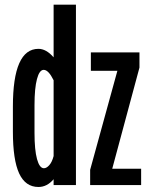

<svg xmlns="http://www.w3.org/2000/svg" viewBox="-20 -776 640 804"><path d="M204.5 -1V-25.5Q177 7 141 7Q86.5 7 60.2 -49.8Q34 -106.5 34 -225V-330Q34 -571.5 141 -571.5Q173.5 -571.5 204.5 -536V-756.5H298V-1ZM163 -483.5Q145 -483.5 134.8 -445Q124.5 -406.5 124.5 -336V-220Q124.5 -148 135 -109.8Q145.5 -71.5 164 -71.5Q175 -71.5 186.5 -84.5Q198 -97.5 204.5 -122.5V-440Q183 -483.5 163 -483.5ZM360.5 -479.5V-556.5H564V-493L450 -69.5H571V-1H357.5V-65L471.5 -479.5Z"/></svg>

Font: JuliaMono SemiBold
Style: Regular
Weight: 600
Monospace: yes
Designer: cormullion
Foundry: corm
Version: Version 0.055; ttfautohint (v1.8.4)